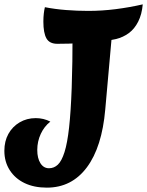

<svg xmlns="http://www.w3.org/2000/svg" viewBox="-46 -825 675 881"><path d="M169 36Q110 36 66.5 15Q23 -6 -1.5 -44.5Q-26 -83 -26 -133Q-26 -177 -7.5 -210.5Q11 -244 44 -263.5Q77 -283 118 -283Q154 -283 185 -267Q157 -245 141 -210.5Q125 -176 125 -137Q125 -99 139.5 -76Q154 -53 179 -53Q202 -53 219.5 -69.5Q237 -86 250 -127Q263 -168 271 -240Q279 -312 283 -422Q287 -532 287 -687L474 -738L437 -323Q422 -150 352.5 -57Q283 36 169 36ZM217 -624Q181 -624 167 -649Q153 -674 153 -726Q153 -746 155 -763Q157 -780 160 -792Q206 -783 257 -779Q308 -775 359 -775Q422 -775 485 -783Q548 -791 609 -805Q605 -759 588 -725.5Q571 -692 545 -673Q519 -654 487 -646Q459 -639 415.5 -634.5Q372 -630 321 -627Q270 -624 217 -624Z"/></svg>

Font: Merienda ExtraBold
Style: Regular
Weight: 800
Designer: Eduardo Rodriguez Tunni
Foundry: Eduardo Rodriguez Tunni
Version: Version 2.001